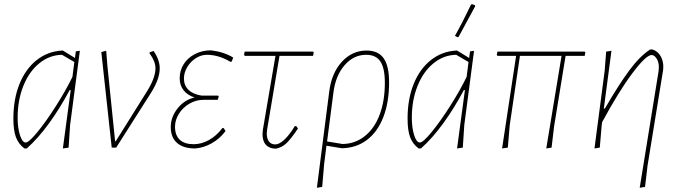

<svg xmlns="http://www.w3.org/2000/svg" viewBox="-20 -695 3203 904"><path d="M356 -456 310 -106 303 0 276 4 313 -271H308Q263 -186 211 -114.5Q159 -43 106 4H95Q67 -17 55 -49Q43 -81 43 -137Q43 -228 71.5 -299Q100 -370 152 -411.5Q204 -453 272 -457H276L333 -422L337 -453ZM321 -333 330 -403 272 -437Q213 -436 165 -397Q117 -358 90 -290.5Q63 -223 63 -141Q63 -93 74 -58.5Q85 -24 101 -24Q116 -24 156.5 -73.5Q197 -123 243.5 -196Q290 -269 321 -333Z M732 -373Q732 -323 691 -258L527 0H506L457 -450L480 -456L486 -382L522 -30H525L674 -268Q712 -330 712 -374Q712 -406 684 -444L685 -449L703 -455Q732 -414 732 -373Z M1078 -424 1071 -405 1065 -404Q1009 -437 954 -437Q927 -437 902 -421Q877 -405 861.5 -379Q846 -353 846 -325Q846 -293 867.5 -272Q889 -251 929 -245H1007L1010 -241L1005 -225H938Q903 -225 872 -207Q841 -189 822.5 -159.5Q804 -130 804 -98Q804 -58 826.5 -37Q849 -16 892 -16Q928 -16 963.5 -35.5Q999 -55 1027 -92H1033L1042 -78Q1015 -42 977 -20.5Q939 1 899 4Q843 4 813.5 -22Q784 -48 784 -97Q784 -144 816 -184.5Q848 -225 896 -236Q862 -247 844 -270.5Q826 -294 826 -326Q826 -363 845 -393Q864 -423 898 -440.5Q932 -458 973 -458Q1034 -451 1078 -424Z M1238 -87 1236 -67Q1236 -42 1246.5 -28.5Q1257 -15 1276 -15Q1295 -15 1319 -37.5Q1343 -60 1368 -101H1375L1383 -90Q1350 -41 1329 -21Q1308 -1 1280 5Q1249 5 1232.5 -12.5Q1216 -30 1216 -64L1218 -86L1277 -432H1133L1129 -436L1132 -452H1454L1457 -448L1454 -432H1296Z M1812 -307Q1812 -214 1785 -144Q1758 -74 1707.5 -36Q1657 2 1589 3L1517 -9L1506 79L1497 185L1472 189L1530 -263Q1541 -351 1589.5 -404Q1638 -457 1706 -457Q1761 -457 1786.5 -420.5Q1812 -384 1812 -307ZM1792 -305Q1792 -374 1771 -405.5Q1750 -437 1704 -437Q1645 -437 1602.5 -388Q1560 -339 1550 -260L1520 -29L1593 -17Q1652 -18 1697.5 -54Q1743 -90 1767.5 -155Q1792 -220 1792 -305Z M2212 -456 2166 -106 2159 0 2132 4 2169 -271H2164Q2119 -186 2067 -114.5Q2015 -43 1962 4H1951Q1923 -17 1911 -49Q1899 -81 1899 -137Q1899 -228 1927.5 -299Q1956 -370 2008 -411.5Q2060 -453 2128 -457H2132L2189 -422L2193 -453ZM2177 -333 2186 -403 2128 -437Q2069 -436 2021 -397Q1973 -358 1946 -290.5Q1919 -223 1919 -141Q1919 -93 1930 -58.5Q1941 -24 1957 -24Q1972 -24 2012.5 -73.5Q2053 -123 2099.5 -196Q2146 -269 2177 -333ZM2203 -675 2216 -671 2217 -665Q2194 -622 2139 -521L2134 -520L2122 -526Q2156 -586 2198 -674Z M2733 -432H2643L2589 -101L2577 0L2552 4L2624 -432H2428L2380 -106L2371 0L2344 4L2410 -432H2323L2319 -436L2322 -452H2733L2736 -448Z M3103 -377 3102 -364 3029 84 3017 185 2992 189 3081 -361 3082 -376Q3083 -401 3072 -418.5Q3061 -436 3048 -436Q3022 -436 2958 -351Q2894 -266 2815 -120L2813 -106L2804 0L2779 4L2827 -362L2834 -452L2859 -456L2823 -184H2828Q2893 -296 2942.5 -363Q2992 -430 3041 -462H3052Q3076 -455 3090 -431.5Q3104 -408 3103 -377Z"/></svg>

Font: Luna Sans Thin
Style: Italic
Weight: 250
Italic angle: -7°
Designer: Juan Pablo del Peral
Foundry: Huerta Tipografica
Version: Version 2.001; ttfautohint (v1.5)